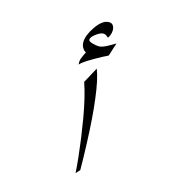

<svg xmlns="http://www.w3.org/2000/svg" viewBox="-112 -839 846 944"><g transform="rotate(15 311.0 -367.0)"><path d="M367.2 -587.9Q366.2 -587.9 339.8 -574.2Q301.8 -553.7 283.2 -542Q249 -521.5 235.4 -506.8V-523.4Q235.4 -532.2 245.1 -553.7Q248 -561.5 254.9 -574.2Q244.1 -579.1 239.3 -587.9Q229.5 -600.6 229.5 -619.1Q229.5 -653.3 259.8 -698.2Q293 -747.1 326.2 -747.1Q340.8 -747.1 347.7 -737.3Q354.5 -727.5 354.5 -712.9Q354.5 -700.2 349.6 -687.5Q344.7 -674.8 339.8 -671.9Q335.9 -676.8 332 -678.7Q324.2 -685.5 313.5 -685.5Q299.8 -685.5 277.3 -668.9Q254.9 -652.3 254.9 -638.7Q254.9 -630.9 273.9 -625Q293 -619.1 309.6 -619.1Q324.2 -619.1 353.5 -634.8Q371.1 -644.5 388.7 -655.3ZM377.9 -7.8 359.4 12.7Q357.4 -23.4 352.5 -68.4Q342.8 -159.2 326.2 -257.8Q307.6 -365.2 284.2 -431.6L327.1 -510.7Q346.7 -461.9 358.4 -365.2Q370.1 -274.4 375 -137.7Q377.9 -62.5 377.9 -7.8Z"/></g></svg>

Font: Thabit
Style: Regular
Weight: 500
Designer: Regenerated by Nadim Shaikli
Foundry: MAK Alagha
Version: 0.01